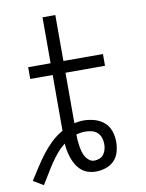

<svg xmlns="http://www.w3.org/2000/svg" viewBox="-86 -796 671 885"><g transform="rotate(-10 250.0 -353.5)"><path d="M47 28 0 0Q18 -28 36.5 -57Q55 -86 75.5 -113Q96 -140 120.5 -163.5Q145 -187 175 -204V-465H70V-520H175V-735H235V-520H420V-465H235V-229Q246 -231 256.5 -232.5Q267 -234 277 -234Q303 -234 328.5 -227Q354 -220 373.5 -203.5Q393 -187 401.5 -162Q410 -137 410 -112Q410 -88 403.5 -64.5Q397 -41 380.5 -24Q364 -7 341 0.5Q318 8 294 8Q276 8 258.5 2.5Q241 -3 227.5 -14.5Q214 -26 204.5 -41.5Q195 -57 189 -74Q183 -91 179.5 -108.5Q176 -126 175 -144Q154 -128 136.5 -107Q119 -86 104 -63.5Q89 -41 75.5 -18Q62 5 47 28ZM296 -43Q309 -43 321 -48Q333 -53 340.5 -63.5Q348 -74 351 -86.5Q354 -99 354 -111Q354 -126 349 -140.5Q344 -155 333 -165Q322 -175 307 -178.5Q292 -182 277 -182Q267 -182 256.5 -180.5Q246 -179 235 -176V-175Q235 -162 236 -148.5Q237 -135 239 -122Q241 -109 244.5 -96Q248 -83 254.5 -71.5Q261 -60 272 -51.5Q283 -43 296 -43Z"/></g></svg>

Font: Iosevka Light
Style: Regular
Weight: 300
Monospace: yes
Designer: Belleve Invis
Foundry: Belleve Invis
Version: Version 32.5.0; ttfautohint (v1.8.4)